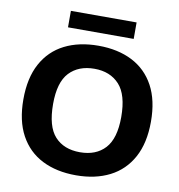

<svg xmlns="http://www.w3.org/2000/svg" viewBox="-98 -1009 1035 1108"><g transform="rotate(10 420.0 -455.0)"><path d="M420 9.5Q306 9.5 222 -33Q138 -75.5 92 -160Q46 -244.5 46 -370Q46 -495.5 92 -580Q138 -664.5 222 -707Q306 -749.5 420 -749.5Q534 -749.5 618 -706.8Q702 -664 747.8 -579.5Q793.5 -495 793.5 -370Q793.5 -245 747.5 -160.5Q701.5 -76 617.5 -33.2Q533.5 9.5 420 9.5ZM420 -125.5Q514 -125.5 567 -183.2Q620 -241 620 -366.5Q620 -497.5 566.2 -556Q512.5 -614.5 420 -614.5Q327 -614.5 273.2 -557.5Q219.5 -500.5 219.5 -373.5Q219.5 -241.5 272.5 -183.5Q325.5 -125.5 420 -125.5ZM227.5 -823.5V-920H612.5V-823.5Z"/></g></svg>

Font: Encode Sans SmExp
Style: Bold
Weight: 700
Width: 6
Designer: Multiple Designers
Foundry: Impallari Type
Version: Version 3.002; ttfautohint (v1.8.3) -l 8 -r 50 -G 200 -x 14 